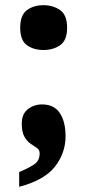

<svg xmlns="http://www.w3.org/2000/svg" viewBox="-20 -567 338 741"><path d="M148 -374Q110 -374 84 -392.5Q58 -411 58 -460Q58 -509 84 -528Q110 -547 148 -547Q185 -547 212 -528Q239 -509 239 -460Q239 -411 212 -392.5Q185 -374 148 -374ZM54 97Q92 81 112.5 67Q133 53 133 25Q133 11 122.5 4Q112 -3 98.5 -12Q85 -21 74.5 -39Q64 -57 64 -90Q64 -127 87.5 -145.5Q111 -164 142 -164Q189 -164 211 -130.5Q233 -97 233 -41Q233 23 192.5 75.5Q152 128 54 154Z"/></svg>

Font: Noto Serif SemiCondensed Black
Style: Regular
Weight: 900
Width: 4
Designer: Monotype Design Team
Foundry: Monotype Imaging Inc.
Version: Version 2.014; ttfautohint (v1.8.4.7-5d5b)